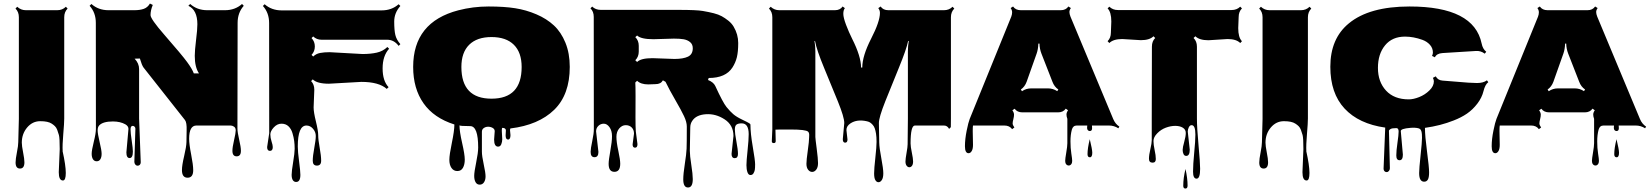

<svg xmlns="http://www.w3.org/2000/svg" viewBox="-20 -708 9305 1083"><path d="M311.5 263.2 316.9 133.3Q316.9 70.3 312.3 53.7Q307.6 37.1 302.7 24.4Q297.9 11.7 290 3.9Q282.2 -3.9 271.5 -10.7Q251 -24.4 207 -24.4Q163.1 -24.4 133.1 11.2Q103 46.9 103 96.7Q103 115.2 110.4 152.1Q117.7 189 117.7 207.5Q117.7 242.7 92.8 242.7Q67.9 242.7 67.9 208.5Q67.9 189.5 75.4 151.4Q83 113.3 83 93.8L86.4 -37.1V-610.8Q86.4 -641.1 67.4 -659.7L77.1 -669.9Q97.7 -650.4 126 -650.4H302.7Q332 -650.4 351.6 -669.9L361.3 -659.7Q342.3 -640.6 342.3 -610.8V-39.6Q342.3 -14.2 336.9 48.1Q331.5 110.4 333.5 144H333Q351.1 225.1 351.1 267.6Q351.1 310.1 335 310.1Q311.5 310.1 311.5 263.2Z M692.9 151.4 704.6 19Q704.6 3.4 687 -6.8Q658.2 -22.9 616.7 -22.9Q561 -22.9 540 -1Q530.8 8.8 530.8 27.6Q530.8 46.4 542 93.3Q553.2 140.1 553.2 159.4Q553.2 178.7 546.1 190.2Q539.1 201.7 525.4 201.7Q511.7 201.7 504.4 190.2Q497.1 178.7 497.1 159.2Q497.1 139.6 509 91.8Q521 43.9 521 19.5L520.5 -579.1Q520.5 -636.7 485.4 -675.3L495.6 -685.5Q535.2 -650.4 591.8 -650.4H737.8Q769 -650.4 790.8 -658Q812.5 -665.5 825.7 -688L841.8 -680.2Q829.1 -649.9 829.1 -623Q829.1 -601.1 906.2 -512.7Q1006.8 -397.5 1035.6 -357.9Q1064.5 -318.4 1073.2 -293.9H1102.5Q1078.6 -329.1 1078.6 -393.1Q1078.6 -422.9 1085.9 -482.2Q1093.3 -541.5 1093.3 -571.3Q1093.3 -651.4 1042.5 -675.3L1052.7 -685.5Q1092.3 -650.4 1148.9 -650.4H1249Q1305.7 -650.4 1345.2 -685.5L1355 -675.3Q1320.3 -636.2 1320.3 -579.1L1319.3 17.1Q1319.3 38.1 1329.1 79.8Q1338.9 121.6 1338.9 142.6Q1338.9 173.8 1314.9 173.8Q1291 173.8 1291 142.6Q1291 122.1 1300.3 82.3Q1309.6 42.5 1309.6 27.6Q1309.6 12.7 1299.8 6.3Q1290 0 1280.8 0H1087.9Q1046.9 0 1046.9 74.7Q1046.9 105.5 1058.3 163.8Q1069.8 222.2 1069.8 252Q1069.8 294.4 1038.1 294.4Q1006.3 294.4 1006.3 251.5Q1006.3 224.1 1018.8 171.9Q1031.2 119.6 1031.7 93.3L1032.7 28.3Q1034.2 -17.1 1023.4 -30.8L789.6 -327.1Q780.3 -339.4 769 -377.9L739.3 -377Q764.6 -350.6 764.6 -318.4V-39.6L773.9 207.5Q773.9 215.3 769.3 220.9Q764.6 226.6 756.6 226.6Q748.5 226.6 743.2 220Q737.8 213.4 737.8 205.1L743.7 17.6Q743.7 11.7 739.3 6.8Q734.9 2 729 2Q716.3 2 716.3 21.5Q716.3 41 722.9 85.4Q729.5 129.9 729.5 146.5Q729.5 183.6 711.2 183.6Q692.9 183.6 692.9 151.4Z M1752.9 -201.7 1749 -102.1Q1749 -75.2 1762 -22.7Q1774.9 29.8 1774.9 54.9Q1774.9 80.1 1783.2 125.5Q1791.5 170.9 1791.5 198.5Q1791.5 226.1 1767.8 226.1Q1744.1 226.1 1744.1 199Q1744.1 171.9 1752.7 126.7Q1761.2 81.5 1761.2 59.1Q1761.2 36.6 1745.6 18.3Q1730 0 1708.5 0Q1659.7 0 1659.7 118.7Q1659.7 146.5 1667 202.1Q1674.3 257.8 1674.3 278.3Q1674.3 318.4 1650.4 318.4Q1638.2 318.4 1631.6 307.9Q1625 297.4 1625 277.8Q1625 258.3 1633.5 206.5Q1642.1 154.8 1642.1 131.3Q1642.1 107.9 1639.4 87.2Q1636.7 66.4 1629.6 42.7Q1622.6 19 1607.2 4.4Q1591.8 -10.3 1567.6 -10.3Q1543.5 -10.3 1524.2 10.7Q1504.9 31.7 1504.9 50.5Q1504.9 69.3 1511.7 89.8Q1518.6 110.4 1518.6 121.6Q1518.6 143.1 1502.7 143.1Q1486.8 143.1 1486.8 121.6L1498.5 43.5L1498 -578.1Q1498 -635.7 1462.9 -674.3L1472.7 -684.1Q1511.7 -649.4 1568.8 -649.4H2132.3Q2189.5 -649.4 2228.5 -684.1L2238.3 -674.3Q2203.6 -635.3 2203.6 -586.4Q2203.6 -537.6 2210 -510.7Q2216.3 -483.9 2238.3 -459L2228.5 -449.2Q2202.6 -483.9 2164.1 -483.9H1793.5Q1766.1 -483.9 1746.6 -502.4L1737.3 -493.2Q1755.9 -473.6 1755.9 -445.8Q1755.9 -418 1737.3 -398.4L1746.6 -389.2Q1762.7 -404.8 1785.4 -409.2Q1808.1 -413.6 1839.4 -413.6L2024.9 -403.3Q2070.3 -403.3 2105.2 -411.1Q2140.1 -418.9 2165 -442.9L2174.8 -433.1Q2138.2 -393.1 2138.2 -322.3Q2138.2 -251.5 2171.9 -216.3L2161.6 -206.5Q2117.2 -246.1 2018.1 -246.1L1835.4 -235.8Q1768.6 -235.8 1744.1 -260.3L1734.9 -250.5Q1752.9 -231.9 1752.9 -201.7Z M2767.1 79.1 2770.5 32.2Q2770.5 20 2758.8 13.4Q2747.1 6.8 2733.4 6.8Q2719.7 6.8 2709 14.2Q2698.2 21.5 2698.2 35.2V147.5Q2698.2 171.9 2708.5 219.2Q2718.8 266.6 2718.8 286.9Q2718.8 307.1 2710 320.3Q2701.2 333.5 2685.8 333.5Q2670.4 333.5 2662.6 319.8Q2654.8 306.2 2654.8 284.2Q2654.8 262.2 2666 208Q2677.2 153.8 2677.2 124Q2677.2 3.4 2632.3 3.4Q2571.8 3.4 2571.8 -1.5V-0.5Q2571.8 33.2 2586.7 98.4Q2601.6 163.6 2601.6 191.9Q2601.6 220.2 2591.3 238.5Q2581.1 256.8 2559.8 256.8Q2538.6 256.8 2526.6 239.3Q2514.6 221.7 2514.6 193.6Q2514.6 165.5 2528.8 97.4Q2543 29.3 2543 -5.9Q2427.2 -42.5 2368.9 -125.5Q2310.5 -208.5 2310.5 -330.6Q2310.5 -583.5 2565.4 -649.9Q2647.9 -671.4 2736.1 -671.4Q2824.2 -671.4 2886 -661.6Q2947.8 -651.9 3005.6 -627.2Q3063.5 -602.5 3104.2 -564.7Q3145 -526.9 3169.4 -467Q3193.8 -407.2 3193.8 -330.6Q3193.8 -174.3 3106 -88.6Q3018.1 -2.9 2858.9 16.6Q2856.9 20 2856.9 27.3L2859.4 54.2Q2859.4 79.1 2845.7 79.1Q2832 79.1 2832 55.2L2833.5 27.8Q2833.5 13.2 2812.5 13.2Q2810.5 17.6 2810.5 29.8L2813 77.1Q2813 91.8 2807.6 105.5Q2802.2 119.1 2789.6 119.1Q2767.1 119.1 2767.1 79.1ZM2582.5 -330.1Q2582.5 -151.4 2752.4 -151.4Q2922.4 -151.4 2922.4 -330.1Q2922.4 -412.1 2878.4 -455.6Q2834.5 -499 2752.4 -499Q2670.4 -499 2626.5 -455.6Q2582.5 -412.1 2582.5 -330.1Z M4106.4 160.2 4117.2 59.1Q4117.2 -2.4 4067.1 -34.9Q4017.1 -67.4 3961.9 -63.7Q3906.7 -60.1 3884.8 -26.4Q3873.5 -10.3 3873.5 11.7L3871.1 142.6Q3871.1 169.4 3879.4 222.4Q3887.7 275.4 3887.7 302.2Q3887.7 349.6 3860.8 349.6Q3834 349.6 3834 303.7Q3834 273.4 3842.8 216.8Q3851.6 160.2 3852.8 130.9Q3854 101.6 3854 5.9Q3854 -19.5 3838.4 -52.7Q3822.8 -85.9 3789.1 -144Q3755.4 -202.1 3733.9 -246.6L3719.2 -254.9Q3707.5 -233.4 3677.7 -233.4L3636.7 -231.9Q3594.7 -231.9 3573.7 -252.4L3563.5 -242.7Q3564.9 -224.6 3564.9 -165.5L3564.5 -45.9Q3564.5 7.8 3566.4 33.2L3575.7 105Q3575.7 125 3562 125Q3548.3 125 3548.3 106.4L3556.2 45.9Q3556.2 23.9 3543.2 11Q3530.3 -2 3509.5 -2Q3488.8 -2 3472.9 16.4Q3457 34.7 3457 64Q3457 93.3 3467.8 143.3Q3478.5 193.4 3478.5 215.3Q3478.5 261.2 3445.8 261.2Q3413.1 261.2 3413.1 216.3Q3413.1 195.3 3422.6 143.1Q3432.1 90.8 3432.1 60.1Q3432.1 29.3 3418 9.5Q3403.8 -10.3 3385.7 -10.3Q3367.7 -10.3 3355 2.2Q3342.3 14.6 3342.3 33.2L3355.5 148.9Q3355.5 178.7 3333.5 178.7Q3311.5 178.7 3311.5 148.4Q3311.5 130.9 3320.8 87.2Q3330.1 43.5 3329.6 19Q3329.1 -5.4 3329.1 -612.8Q3329.1 -643.1 3310.5 -661.1L3320.3 -670.9Q3339.4 -652.3 3368.7 -652.3H3806.2Q3908.7 -652.3 3944.1 -646.2Q3979.5 -640.1 4006.1 -633.3Q4032.7 -626.5 4051 -616.5Q4069.3 -606.4 4088.1 -591.6Q4106.9 -576.7 4118.2 -557.6Q4144 -514.2 4144 -465.3Q4144 -416.5 4136.5 -385.5Q4128.9 -354.5 4111.3 -327.1Q4073.2 -268.1 3977.5 -268.1L3973.6 -256.8Q4004.4 -244.6 4014.6 -223.1Q4057.6 -129.4 4078.1 -104.2Q4098.6 -79.1 4116.2 -64Q4133.8 -48.8 4166.5 -33.2Q4199.2 -17.6 4206.1 -12.9Q4212.9 -8.3 4212.9 -5.4Q4212.9 43.5 4226.1 120.1Q4239.3 196.8 4239.3 218.8Q4239.3 240.7 4237.5 250.5Q4235.8 260.3 4230 269.8Q4224.1 279.3 4212.9 279.3Q4201.7 279.3 4196 263.2Q4190.4 247.1 4190.4 223.6Q4190.4 200.2 4196.8 139.9Q4203.1 79.6 4203.1 48.8Q4203.1 -12.2 4163.6 -12.2Q4144 -12.2 4134.5 -5.4Q4125 1.5 4125 22.7Q4125 43.9 4133.8 90.3Q4142.6 136.7 4142.6 160.4Q4142.6 184.1 4124.5 184.1Q4106.4 184.1 4106.4 160.2ZM3781.2 -490.2 3666 -486.8Q3595.2 -486.8 3573.7 -507.8L3563.5 -498.5Q3583 -479.5 3583 -449.7V-417Q3583 -387.7 3563.5 -368.2L3573.7 -358.4Q3594.7 -379.9 3660.6 -379.9L3784.2 -375.5Q3833.5 -375.5 3860.6 -388.4Q3887.7 -401.4 3887.7 -436Q3887.7 -458 3872.6 -470.5Q3857.4 -482.9 3835.9 -486.6Q3814.5 -490.2 3781.2 -490.2Z M4333.5 88.9 4336.4 21V-610.8Q4336.4 -641.1 4317.4 -659.7L4327.1 -669.9Q4347.7 -650.4 4376 -650.4H4689Q4718.8 -650.4 4732.9 -671.4L4745.6 -662.1Q4736.8 -650.9 4736.8 -629.9Q4736.8 -608.9 4752.4 -567.6Q4768.1 -526.4 4786.6 -489.3Q4836.9 -389.6 4836.9 -327.1H4843.8Q4843.8 -392.1 4893.6 -489.7Q4943.4 -586.4 4943.4 -635.3Q4943.4 -649.9 4934.1 -662.1L4947.3 -671.4Q4961.4 -650.4 4991.2 -650.4H5304.2Q5333.5 -650.4 5353 -669.9L5362.8 -659.7Q5343.8 -640.6 5343.8 -610.8V-39.6Q5343.8 -3.9 5343.3 9.3L5333.5 19Q5323.7 0 5304.2 0H5140.6Q5116.2 0 5116.2 101.1Q5116.2 118.7 5123.3 152.6Q5130.4 186.5 5130.4 202.6Q5130.4 218.8 5124.3 227.1Q5118.2 235.4 5109.4 235.4Q5100.6 235.4 5094 226.8Q5087.4 218.3 5087.4 203.1Q5087.4 188 5093.5 154.5Q5099.6 121.1 5099.6 105.5L5101.1 -39.6V-418Q5101.1 -448.7 5106 -476.6L5102.5 -477.1Q5092.8 -429.2 5050.8 -327.1Q5008.8 -225.1 4973.1 -135.3Q4937.5 -45.4 4937.5 -14.2L4939.5 96.7Q4939.9 126 4951.2 184.8Q4962.4 243.7 4962.4 269.3Q4962.4 294.9 4954.1 307.4Q4945.8 319.8 4935.3 319.8Q4924.8 319.8 4917.7 308.3Q4910.6 296.9 4910.6 270Q4910.6 243.2 4917.5 181.6Q4924.3 120.1 4924.3 92.5Q4924.3 64.9 4921.4 46.6Q4918.5 28.3 4914.3 16.4Q4910.2 4.4 4902.3 -4.2Q4894.5 -12.7 4887.7 -17.1Q4880.9 -21.5 4870.1 -23.9Q4814.5 -36.6 4777.3 -12.2Q4754.4 2.9 4754.4 25.4L4760.3 78.6Q4760.3 96.7 4747.1 96.7Q4733.9 96.7 4733.9 77.1L4742.2 -14.2Q4742.2 -46.9 4706.3 -135.5Q4670.4 -224.1 4628.4 -325.2Q4586.4 -426.3 4577.1 -477.1L4574.2 -476.6Q4579.1 -448.7 4579.1 -418V64.5Q4579.1 72.8 4586.7 130.4Q4594.2 188 4594.2 211.9Q4594.2 235.8 4584.2 248.8Q4574.2 261.7 4561 261.7Q4547.9 261.7 4538.3 249.5Q4528.8 237.3 4528.8 216.1Q4528.8 194.8 4536.4 141.4Q4543.9 87.9 4543.9 67.4L4544.4 53.2Q4544.4 40.5 4538.1 34.7Q4525.4 22.5 4439.7 22.5Q4354 22.5 4354 23.4L4355.5 87.9Q4355.5 99.1 4344.5 99.1Q4333.5 99.1 4333.5 88.9Z M5466.8 31.2 5468.3 108.9Q5468.3 132.3 5460.9 144.3Q5453.6 156.2 5443.4 156.2Q5422.9 156.2 5422.9 116.7Q5422.9 77.1 5432.6 29.1Q5442.4 -19 5449.7 -37.1L5684.1 -613.8Q5689 -626.5 5689 -638.7Q5689 -650.9 5680.7 -662.6L5694.3 -671.4Q5708.5 -650.4 5738.3 -650.4H5962.9Q5992.2 -650.4 6006.3 -671.4L6020.5 -662.6Q6012.2 -650.9 6012.2 -640.1Q6012.2 -629.4 6018.1 -614.3L6259.3 -36.6Q6270.5 -9.3 6293.9 6.3L6288.1 15.6Q6264.2 0 6234.9 0H6139.2Q6140.1 10.7 6140.1 15.1Q6140.1 31.2 6127 31.2Q6121.1 31.2 6116.5 26.6Q6111.8 22 6111.8 13.4Q6111.8 4.9 6112.8 0H6053.7Q6032.2 0 6025.9 23.4Q6018.1 52.2 6018.1 89.6Q6018.1 127 6022.9 157.7Q6027.8 188.5 6027.8 200Q6027.8 211.4 6022.2 218.5Q6016.6 225.6 6008.3 225.6Q6000 225.6 5994.1 218.8Q5988.3 211.9 5988.3 199.7Q5988.3 187.5 5994.4 152.3Q6000.5 117.2 6000.5 99.6V-37.6Q5995.6 -50.8 5995.6 -62Q5995.6 -73.2 6004.4 -85.9L5991.7 -95.2Q5977.1 -74.2 5947.8 -74.2H5747.1Q5717.8 -74.2 5703.1 -94.7L5690.4 -85.9Q5699.7 -72.8 5699.7 -61.5Q5699.7 -50.3 5696.3 -37.6V-37.1Q5691.9 -20.5 5691.9 -11.7Q5691.9 -2.9 5701.7 11.2L5689 20.5Q5674.3 0 5645 0H5468.3Q5466.8 9.3 5466.8 31.2ZM5797.4 -209.5H5890.6Q5919.9 -209.5 5943.4 -193.8L5949.7 -203.1Q5926.8 -218.8 5916.5 -246.6L5854.5 -405.3Q5843.8 -433.1 5843.3 -461.9H5836.9Q5835.9 -429.7 5827.1 -405.3L5771 -247.1Q5760.7 -218.8 5738.3 -203.1L5744.6 -193.4Q5767.6 -209.5 5797.4 -209.5ZM6114.3 161.6Q6114.3 127.9 6127 77.1Q6141.1 135.7 6141.1 153.3Q6141.1 179.2 6127.7 179.2Q6114.3 179.2 6114.3 161.6Z M6246.1 -523.9 6248.5 -586.4Q6248.5 -640.1 6227.5 -660.6L6237.3 -670.4Q6256.8 -651.4 6285.6 -651.4H6926.8Q6956.5 -651.4 6975.6 -670.4L6985.4 -660.6Q6966.8 -642.1 6966.8 -611.8L6964.4 -549.3Q6964.4 -496.6 6985.4 -475.6L6975.6 -465.3Q6953.6 -487.8 6904.3 -487.8L6796.4 -481Q6745.1 -481 6722.7 -503.4L6712.4 -493.7Q6731.4 -475.1 6731.4 -444.8V-39.6Q6731.4 11.2 6740.5 111.8Q6749.5 212.4 6749.5 244.1Q6749.5 299.8 6729.5 299.8Q6709.5 299.8 6709.5 260.3Q6709.5 220.7 6716.1 153.1Q6722.7 85.4 6722.7 51.3Q6722.7 -2 6701.7 -2Q6691.4 -2 6685.5 10.3Q6679.7 22.5 6679.7 34.2L6690.9 136.2Q6690.9 171.4 6670.9 171.4Q6660.6 171.4 6655.8 161.1Q6650.9 150.9 6650.9 137.2Q6650.9 123.5 6659.7 92.5Q6668.5 61.5 6668.5 42Q6668.5 22.5 6651.6 12.2Q6634.8 2 6609.1 2Q6583.5 2 6555.9 12.2Q6528.3 22.5 6507.3 44.2Q6486.3 65.9 6486.3 87.2Q6486.3 108.4 6492.9 138.7Q6499.5 168.9 6499.5 189.2Q6499.5 209.5 6481.4 209.5Q6460.9 209.5 6460.9 187.7Q6460.9 166 6468.8 132.8Q6476.6 99.6 6476.6 83V-43.9Q6477.5 -311.5 6477.5 -444.8Q6477.5 -475.6 6496.1 -493.7L6486.3 -503.4Q6464.8 -481.4 6415 -481.4L6310.1 -487.8Q6259.8 -487.8 6237.3 -465.3L6227.5 -475.6Q6246.1 -494.1 6246.1 -523.9ZM6667 245.1Q6678.7 298.8 6678.7 338.4Q6678.7 355.5 6666.5 355.5Q6654.3 355.5 6654.3 339.8Q6654.3 295.9 6667 245.1Z M7326.7 263.2 7332 133.3Q7332 70.3 7327.4 53.7Q7322.8 37.1 7317.9 24.4Q7313 11.7 7305.2 3.9Q7297.4 -3.9 7286.6 -10.7Q7266.1 -24.4 7222.2 -24.4Q7178.2 -24.4 7148.2 11.2Q7118.2 46.9 7118.2 96.7Q7118.2 115.2 7125.5 152.1Q7132.8 189 7132.8 207.5Q7132.8 242.7 7107.9 242.7Q7083 242.7 7083 208.5Q7083 189.5 7090.6 151.4Q7098.1 113.3 7098.1 93.8L7101.6 -37.1V-610.8Q7101.6 -641.1 7082.5 -659.7L7092.3 -669.9Q7112.8 -650.4 7141.1 -650.4H7317.9Q7347.2 -650.4 7366.7 -669.9L7376.5 -659.7Q7357.4 -640.6 7357.4 -610.8V-39.6Q7357.4 -14.2 7352.1 48.1Q7346.7 110.4 7348.6 144H7348.1Q7366.2 225.1 7366.2 267.6Q7366.2 310.1 7350.1 310.1Q7326.7 310.1 7326.7 263.2Z M7784.2 243.7 7793.5 11.7Q7644.5 -9.3 7564.2 -95.7Q7483.9 -182.1 7483.9 -331.5Q7483.9 -490.7 7588.4 -576.2Q7703.6 -671.4 7930.7 -671.4Q8294.4 -671.4 8337.4 -462.4Q8343.3 -432.1 8363.3 -416L8355 -405.3Q8331.5 -422.9 8304.2 -420.4L8116.2 -408.7Q8083.5 -406.2 8073.7 -384.8L8057.6 -392.6Q8062.5 -403.3 8062.5 -411.1Q8062.5 -436.5 8045.7 -455.3Q8028.8 -474.1 8002.9 -483.4Q7952.6 -501.5 7905.3 -501.5Q7833 -501.5 7792.7 -452.4Q7752.4 -403.3 7752.4 -325Q7752.4 -246.6 7798.1 -197Q7843.8 -147.5 7926.3 -147.5Q7952.6 -147.5 7985.1 -160.4Q8017.6 -173.3 8042.7 -197.8Q8067.9 -222.2 8067.9 -249.5Q8067.9 -257.3 8062.5 -269L8078.6 -277.3Q8090.3 -255.4 8116.5 -253.4Q8142.6 -251.5 8184.1 -248Q8275.4 -239.7 8311 -239.7Q8346.7 -239.7 8367.2 -254.9L8375 -244.6Q8356.9 -231 8347.9 -194.1Q8338.9 -157.2 8313 -123.3Q8287.1 -89.4 8254.6 -67.1Q8222.2 -44.9 8179.2 -28.3Q8105.5 1 8017.6 13.2Q8017.6 58.1 8029.3 146.5Q8041 234.9 8041 264.2Q8041 293.5 8033.9 305.2Q8026.9 316.9 8013.2 316.9Q7999.5 316.9 7992.2 305.2Q7984.9 293.5 7984.9 267.8Q7984.9 242.2 7992.9 168.5Q8001 94.7 8001 69.8Q8001 44.9 7998.5 36.1Q7996.1 27.3 7992.7 22.7Q7989.3 18.1 7981 15.6Q7961.9 10.7 7935.1 13.2Q7881.3 17.6 7881.3 31.2L7893.1 164.1Q7893.1 195.8 7874.5 195.8Q7856 195.8 7856 168.9Q7856 142.1 7862.5 97.7Q7869.1 53.2 7869.1 33.9Q7869.1 14.6 7856.4 14.6Q7831.5 14.6 7823 20Q7814.5 25.4 7814.5 29.8L7819.8 241.2Q7819.8 249.5 7814.5 256.1Q7809.1 262.7 7801.3 262.7Q7793.5 262.7 7788.8 257.1Q7784.2 251.5 7784.2 243.7Z M8438 31.2 8439.5 108.9Q8439.5 132.3 8432.1 144.3Q8424.8 156.2 8414.6 156.2Q8394 156.2 8394 116.7Q8394 77.1 8403.8 29.1Q8413.6 -19 8420.9 -37.1L8655.3 -613.8Q8660.2 -626.5 8660.2 -638.7Q8660.2 -650.9 8651.9 -662.6L8665.5 -671.4Q8679.7 -650.4 8709.5 -650.4H8934.1Q8963.4 -650.4 8977.5 -671.4L8991.7 -662.6Q8983.4 -650.9 8983.4 -640.1Q8983.4 -629.4 8989.3 -614.3L9230.5 -36.6Q9241.7 -9.3 9265.1 6.3L9259.3 15.6Q9235.4 0 9206.1 0H9110.4Q9111.3 10.7 9111.3 15.1Q9111.3 31.2 9098.1 31.2Q9092.3 31.2 9087.6 26.6Q9083 22 9083 13.4Q9083 4.9 9084 0H9024.9Q9003.4 0 8997.1 23.4Q8989.3 52.2 8989.3 89.6Q8989.3 127 8994.1 157.7Q8999 188.5 8999 200Q8999 211.4 8993.4 218.5Q8987.8 225.6 8979.5 225.6Q8971.2 225.6 8965.3 218.8Q8959.5 211.9 8959.5 199.7Q8959.5 187.5 8965.6 152.3Q8971.7 117.2 8971.7 99.6V-37.6Q8966.8 -50.8 8966.8 -62Q8966.8 -73.2 8975.6 -85.9L8962.9 -95.2Q8948.2 -74.2 8918.9 -74.2H8718.3Q8689 -74.2 8674.3 -94.7L8661.6 -85.9Q8670.9 -72.8 8670.9 -61.5Q8670.9 -50.3 8667.5 -37.6V-37.1Q8663.1 -20.5 8663.1 -11.7Q8663.1 -2.9 8672.9 11.2L8660.2 20.5Q8645.5 0 8616.2 0H8439.5Q8438 9.3 8438 31.2ZM8768.6 -209.5H8861.8Q8891.1 -209.5 8914.6 -193.8L8920.9 -203.1Q8897.9 -218.8 8887.7 -246.6L8825.7 -405.3Q8814.9 -433.1 8814.5 -461.9H8808.1Q8807.1 -429.7 8798.3 -405.3L8742.2 -247.1Q8731.9 -218.8 8709.5 -203.1L8715.8 -193.4Q8738.8 -209.5 8768.6 -209.5ZM9085.4 161.6Q9085.4 127.9 9098.1 77.1Q9112.3 135.7 9112.3 153.3Q9112.3 179.2 9098.9 179.2Q9085.4 179.2 9085.4 161.6Z"/></svg>

Font: Nosifer Caps
Style: Regular
Weight: 800
Version: Version 001.002